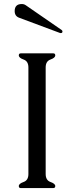

<svg xmlns="http://www.w3.org/2000/svg" viewBox="-20 -957 377 977"><path d="M285.6 -789.1 77.6 -866.7Q54.7 -875 54.7 -900.4Q54.7 -936.5 90.8 -936.5Q102.5 -936.5 111.3 -930.2L293.9 -804.2Q297.9 -800.8 297.9 -796.9Q297.9 -788.6 289.1 -788.6Q286.6 -788.6 285.6 -789.1ZM212.4 -613.8V-71.8Q212.4 -39.6 236.8 -31Q261.2 -22.5 261.2 -10.3Q261.2 0 251 0H85.4Q75.7 0 75.7 -10.3Q75.7 -22.5 100.1 -31Q124.5 -39.6 124.5 -71.3V-613.8Q124.5 -645.5 100.1 -654.1Q75.7 -662.6 75.7 -675.3Q75.7 -685.5 85.9 -685.5H251Q261.2 -685.5 261.2 -675.3Q261.2 -662.6 236.8 -654.1Q212.4 -645.5 212.4 -613.8Z"/></svg>

Font: Caudex
Style: Regular
Weight: 400
Version: Version 1.01